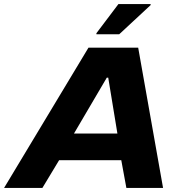

<svg xmlns="http://www.w3.org/2000/svg" viewBox="-63 -922 885 942"><path d="M-43 0 371 -688H615L737 0H557L532 -136H227L145 0ZM300 -267H513L468 -541H461ZM410 -754V-759L518 -902H676V-897L522 -754Z"/></svg>

Font: Saira Thin Expanded
Style: Bold Italic
Weight: 700
Width: 7
Italic angle: -12°
Version: Version 1.101